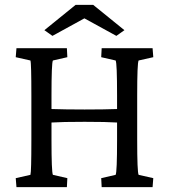

<svg xmlns="http://www.w3.org/2000/svg" viewBox="-20 -772 696 792"><path d="M493.2 -647.5 460 -624 328.1 -696.3 196.3 -624 163.1 -647.5 292 -752H364.3ZM47.9 0 44.9 -37.1 105.5 -50.8Q109.4 -62.5 109.4 -194.3V-377.9Q109.4 -512.2 105.5 -522.5L44.9 -536.1L47.9 -573.2H255.9L257.8 -536.1L198.2 -522.5Q192.4 -512.2 192.4 -377.9V-322.3Q249 -320.3 329.1 -320.3Q410.2 -320.3 462.9 -322.3V-377.9Q462.9 -512.2 457 -522.5L397.5 -536.1L399.4 -573.2H609.4L612.3 -536.1L551.8 -522.5Q545.9 -512.2 545.9 -377.9V-194.3Q545.9 -62.5 551.8 -50.8L612.3 -37.1L609.4 0H399.4L397.5 -37.1L457 -50.8Q462.9 -62.5 462.9 -194.3V-266.6Q420.4 -269.5 329.1 -269.5Q234.9 -269.5 192.4 -266.6V-194.3Q192.4 -62.5 198.2 -50.8L257.8 -37.1L255.9 0Z"/></svg>

Font: Crimson Pro
Style: Regular
Weight: 400
Designer: Jacques Le Bailly
Foundry: Baron von Fonthausen
Version: Version 1.003